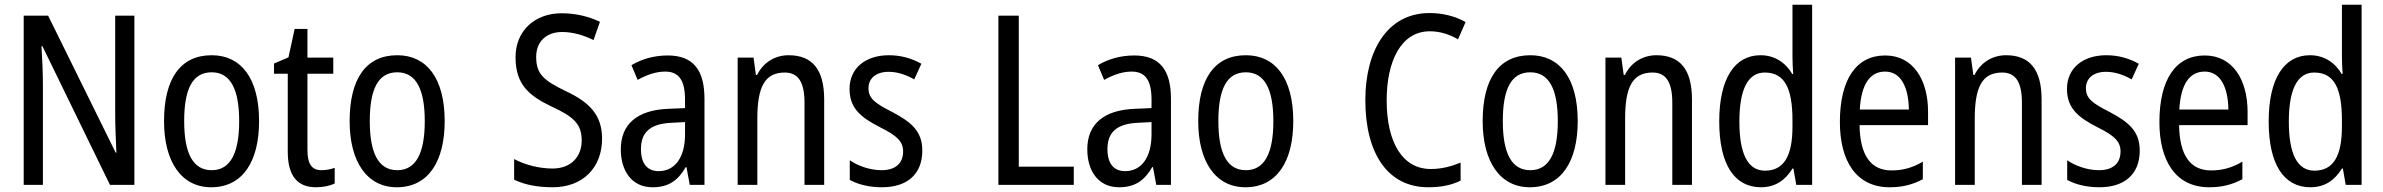

<svg xmlns="http://www.w3.org/2000/svg" viewBox="-20 -780 10053 810"><path d="M547 0V-714H466V-294C466 -247 469 -187 471 -136H468L183 -714H80V0H161V-426C161 -477 158 -533 155 -585H159L444 0Z M1073 -269C1073 -450 997 -547 873 -547C740 -547 672 -446 672 -269C672 -98 745 10 871 10C1004 10 1073 -99 1073 -269ZM757 -269C757 -404 792 -475 873 -475C952 -475 989 -404 989 -269C989 -134 952 -62 873 -62C793 -62 757 -135 757 -269Z M1336 -62C1294 -62 1277 -90 1277 -148V-469H1386V-537H1277V-658H1223L1197 -538L1136 -512V-469H1194V-140C1194 -34 1238 10 1313 10C1343 10 1372 4 1392 -6V-72C1376 -66 1355 -62 1336 -62Z M1856 -269C1856 -450 1780 -547 1656 -547C1523 -547 1455 -446 1455 -269C1455 -98 1528 10 1654 10C1787 10 1856 -99 1856 -269ZM1540 -269C1540 -404 1575 -475 1656 -475C1735 -475 1772 -404 1772 -269C1772 -134 1735 -62 1656 -62C1576 -62 1540 -135 1540 -269Z M2520 -195C2520 -293 2469 -348 2366 -396C2273 -441 2242 -468 2242 -540C2242 -602 2282 -645 2352 -645C2396 -645 2441 -632 2484 -611L2511 -688C2469 -708 2414 -724 2351 -724C2236 -725 2154 -649 2155 -538C2155 -425 2210 -377 2306 -331C2402 -287 2434 -256 2434 -187C2434 -120 2390 -69 2311 -69C2257 -69 2195 -84 2149 -109V-22C2192 -1 2247 10 2312 10C2438 10 2520 -72 2520 -195Z M2797 -546C2740 -546 2687 -531 2644 -505L2670 -443C2710 -465 2748 -478 2786 -478C2843 -478 2870 -443 2870 -359V-324L2800 -321C2668 -316 2599 -256 2599 -150C2599 -58 2646 10 2733 10C2800 10 2840 -18 2873 -75H2876L2890 0H2952V-363C2952 -483 2906 -546 2797 -546ZM2813 -262 2870 -265V-213C2870 -113 2825 -58 2759 -58C2713 -58 2684 -87 2684 -151C2684 -220 2721 -258 2813 -262Z M3307 -547C3251 -547 3201 -518 3174 -464H3169L3159 -537H3092V0H3175V-279C3175 -413 3206 -474 3291 -474C3349 -474 3374 -431 3374 -347V0H3457V-360C3457 -488 3406 -547 3307 -547Z M3871 -145C3871 -228 3822 -266 3745 -307C3670 -345 3644 -365 3644 -408C3644 -450 3676 -477 3729 -477C3767 -477 3804 -464 3837 -445L3867 -511C3826 -534 3781 -547 3730 -547C3631 -547 3564 -492 3564 -405C3564 -321 3615 -283 3693 -243C3766 -207 3790 -182 3790 -141C3790 -92 3759 -62 3699 -62C3649 -62 3598 -81 3565 -104V-21C3598 -3 3643 10 3701 10C3807 10 3871 -45 3871 -145Z M4192 0H4510V-77H4278V-714H4192Z M4765 -546C4708 -546 4655 -531 4612 -505L4638 -443C4678 -465 4716 -478 4754 -478C4811 -478 4838 -443 4838 -359V-324L4768 -321C4636 -316 4567 -256 4567 -150C4567 -58 4614 10 4701 10C4768 10 4808 -18 4841 -75H4844L4858 0H4920V-363C4920 -483 4874 -546 4765 -546ZM4781 -262 4838 -265V-213C4838 -113 4793 -58 4727 -58C4681 -58 4652 -87 4652 -151C4652 -220 4689 -258 4781 -262Z M5436 -269C5436 -450 5360 -547 5236 -547C5103 -547 5035 -446 5035 -269C5035 -98 5108 10 5234 10C5367 10 5436 -99 5436 -269ZM5120 -269C5120 -404 5155 -475 5236 -475C5315 -475 5352 -404 5352 -269C5352 -134 5315 -62 5236 -62C5156 -62 5120 -135 5120 -269Z M6012 -648C6057 -648 6097 -634 6131 -614L6163 -687C6118 -712 6066 -725 6011 -725C5832 -725 5740 -565 5740 -358C5740 -129 5837 10 6005 10C6061 10 6103 1 6142 -18V-94C6103 -78 6062 -67 6016 -67C5898 -67 5830 -177 5830 -357C5830 -519 5889 -648 6012 -648Z M6636 -269C6636 -450 6560 -547 6436 -547C6303 -547 6235 -446 6235 -269C6235 -98 6308 10 6434 10C6567 10 6636 -99 6636 -269ZM6320 -269C6320 -404 6355 -475 6436 -475C6515 -475 6552 -404 6552 -269C6552 -134 6515 -62 6436 -62C6356 -62 6320 -135 6320 -269Z M6968 -547C6912 -547 6862 -518 6835 -464H6830L6820 -537H6753V0H6836V-279C6836 -413 6867 -474 6952 -474C7010 -474 7035 -431 7035 -347V0H7118V-360C7118 -488 7067 -547 6968 -547Z M7409 10C7470 10 7512 -20 7542 -69H7546L7558 0H7625V-760H7542V-543C7542 -523 7543 -494 7545 -468H7541C7512 -517 7466 -547 7407 -547C7298 -547 7233 -448 7233 -268C7233 -86 7297 10 7409 10ZM7426 -60C7353 -60 7318 -132 7318 -267C7318 -399 7352 -474 7425 -474C7509 -474 7542 -408 7542 -272V-246C7542 -122 7506 -60 7426 -60Z M7933 -546C7811 -546 7742 -445 7742 -265C7742 -102 7810 10 7952 10C8006 10 8049 -1 8092 -24V-98C8048 -72 8007 -61 7960 -61C7872 -61 7827 -125 7825 -252H8114V-308C8114 -444 8051 -546 7933 -546ZM7933 -478C8002 -478 8032 -407 8033 -318H7826C7832 -425 7869 -478 7933 -478Z M8443 -547C8387 -547 8337 -518 8310 -464H8305L8295 -537H8228V0H8311V-279C8311 -413 8342 -474 8427 -474C8485 -474 8510 -431 8510 -347V0H8593V-360C8593 -488 8542 -547 8443 -547Z M9007 -145C9007 -228 8958 -266 8881 -307C8806 -345 8780 -365 8780 -408C8780 -450 8812 -477 8865 -477C8903 -477 8940 -464 8973 -445L9003 -511C8962 -534 8917 -547 8866 -547C8767 -547 8700 -492 8700 -405C8700 -321 8751 -283 8829 -243C8902 -207 8926 -182 8926 -141C8926 -92 8895 -62 8835 -62C8785 -62 8734 -81 8701 -104V-21C8734 -3 8779 10 8837 10C8943 10 9007 -45 9007 -145Z M9281 -546C9159 -546 9090 -445 9090 -265C9090 -102 9158 10 9300 10C9354 10 9397 -1 9440 -24V-98C9396 -72 9355 -61 9308 -61C9220 -61 9175 -125 9173 -252H9462V-308C9462 -444 9399 -546 9281 -546ZM9281 -478C9350 -478 9380 -407 9381 -318H9174C9180 -425 9217 -478 9281 -478Z M9727 10C9788 10 9830 -20 9860 -69H9864L9876 0H9943V-760H9860V-543C9860 -523 9861 -494 9863 -468H9859C9830 -517 9784 -547 9725 -547C9616 -547 9551 -448 9551 -268C9551 -86 9615 10 9727 10ZM9744 -60C9671 -60 9636 -132 9636 -267C9636 -399 9670 -474 9743 -474C9827 -474 9860 -408 9860 -272V-246C9860 -122 9824 -60 9744 -60Z"/></svg>

Font: Noto Sans Lao Condensed
Style: Regular
Weight: 400
Width: 3
Designer: Monotype Design Team
Foundry: Monotype Imaging Inc.
Version: Version 2.004